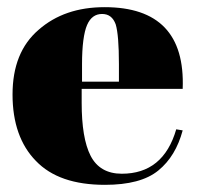

<svg xmlns="http://www.w3.org/2000/svg" viewBox="-20 -506 556 536"><path d="M273 10C273 10 273 10 273 10C339 10 389 -3 422 -30C455 -57 477 -94 490 -142C490 -142 472 -145 472 -145C472 -145 472 -145 472 -145C448 -62 397 -21 320 -21C320 -21 320 -21 320 -21C279 -21 250 -38 233 -71C216 -104 208 -154 208 -219C208 -219 208 -258 208 -258C208 -258 490 -258 490 -258C490 -258 490 -258 490 -258C496 -410 423 -486 272 -486C272 -486 272 -486 272 -486C197 -486 136 -465 88 -423C39 -381 15 -321 15 -242C15 -163 37 -101 80 -57C123 -12 187 10 273 10ZM209 -327C209 -327 209 -327 209 -327C209 -378 214 -415 223 -436C232 -457 246 -467 265 -467C284 -467 296 -457 303 -438C309 -418 312 -381 312 -327C312 -327 312 -278 312 -278C312 -278 209 -278 209 -278C209 -278 209 -327 209 -327Z"/></svg>

Font: Abril Fatface Utterance
Style: Regular
Weight: 500
Designer: Veronika Burian, Jos Scaglione
Foundry: TypeTogether
Version: ""